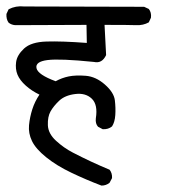

<svg xmlns="http://www.w3.org/2000/svg" viewBox="-29 -576 549 602"><path d="M289.1 5.9Q240.2 -12.7 194.3 -34.7Q148.4 -56.6 115.7 -83Q83 -109.4 71.3 -133.8Q59.6 -158.2 62 -183.6Q64.5 -209 72.3 -233.4Q80.1 -257.8 94.7 -279.3Q70.3 -291 51.8 -307.6Q33.2 -324.2 25.9 -341.8Q18.6 -359.4 21.5 -381.3Q24.4 -403.3 46.4 -423.8Q68.4 -444.3 116.7 -445.8Q165 -447.3 243.2 -441.4L242.2 -498L18.6 -497.1Q6.8 -498 -2 -504.9Q-9.8 -515.6 -8.8 -532.2L-2 -546.9Q20.5 -558.6 46.9 -555.7L422.9 -554.7L437.5 -547.9Q446.3 -537.1 444.3 -520.5L437.5 -505.9Q419.9 -496.1 398.4 -497.1Q377 -498 298.8 -498L303.7 -403.3Q291 -376 265.6 -381.8Q159.2 -392.6 120.1 -387.7Q81.1 -382.8 85.4 -362.3Q89.8 -341.8 145.5 -321.3Q165 -332 186.5 -336.4Q208 -340.8 239.7 -338.4Q271.5 -335.9 299.8 -311Q328.1 -286.1 331.1 -261.7Q334 -237.3 332.5 -215.3Q331.1 -193.4 322.3 -179.7Q310.5 -169.9 293 -170.9L278.3 -178.7Q269.5 -188.5 271.5 -205.1Q278.3 -248 258.8 -266.6Q239.3 -285.2 207 -281.2Q174.8 -277.3 156.7 -260.3Q138.7 -243.2 129.4 -226.6Q120.1 -210 121.1 -183.6Q122.1 -157.2 146.5 -134.8Q170.9 -112.3 199.2 -97.7Q227.5 -83 256.8 -69.3Q286.1 -55.7 314.5 -43.9Q323.2 -33.2 322.3 -17.6L314.5 -2.9Q303.7 5.9 289.1 5.9Z"/></svg>

Font: NaikaiFont
Style: Regular
Weight: 400
Version: Version 1.67